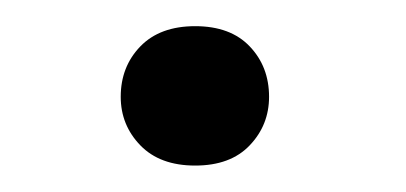

<svg xmlns="http://www.w3.org/2000/svg" viewBox="-20 -120 309 146"><path d="M128.4 -100.1Q155.3 -100.1 169.9 -84.7Q184.6 -69.3 184.6 -46.4Q184.6 -24.9 169.9 -9.5Q155.3 5.9 128.4 5.9Q101.6 5.9 86.7 -9.5Q71.8 -24.9 71.8 -46.4Q71.8 -69.3 86.7 -84.7Q101.6 -100.1 128.4 -100.1Z"/></svg>

Font: Robert Sans Medium
Style: Regular
Weight: 500
Designer: Christian Robertson (extended by Adam Twardoch)
Foundry: Google
Version: Version 12.135;April 2, 2019;FontCreator 11.5.0.2425 64-bit;